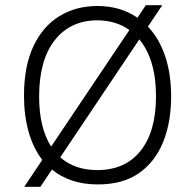

<svg xmlns="http://www.w3.org/2000/svg" viewBox="-20 -698 748 736"><path d="M73 18 142 -85Q107 -131 89.5 -193.5Q72 -256 72 -331Q72 -444 108 -520.5Q144 -597 207.5 -636Q271 -675 353 -675Q442 -675 507 -630L539 -678H602L547 -596Q590 -551 613 -483Q636 -415 636 -327Q636 -230 605.5 -154Q575 -78 513 -34.5Q451 9 355 9Q300 9 256 -6Q212 -21 179 -48L135 18ZM130 -328Q130 -208 176 -136L476 -583Q424 -620 353 -620Q250 -620 190 -544Q130 -468 130 -328ZM353 -46Q460 -46 519 -120Q578 -194 578 -329Q578 -470 514 -547L211 -95Q266 -46 353 -46Z"/></svg>

Font: Bricolage Grotesque 12pt ExtraLight
Style: Regular
Weight: 200
Designer: Mathieu Triay
Foundry: Atelier Triay
Version: Version 1.001; ttfautohint (v1.8.4.7-5d5b);gftools[0.9.33.de